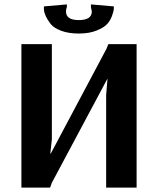

<svg xmlns="http://www.w3.org/2000/svg" viewBox="-20 -850 716 870"><path d="M337 -698Q291 -698 257.5 -710.5Q224 -723 209.5 -741.5Q195 -760 187 -778Q179 -796 179 -808V-821L283 -830V-818Q279 -809 279 -798Q279 -759 337 -759Q396 -759 396 -798L392 -818V-830L496 -821Q496 -816 495.5 -807.5Q495 -799 487.5 -778Q480 -757 465.5 -741Q451 -725 417.5 -711.5Q384 -698 337 -698ZM77 0V-650H215V-219L208 -154H210L462 -628L471 -650H599V0H461V-420L467 -492H466L215 -22L207 0Z"/></svg>

Font: Arsenal
Style: Bold
Weight: 700
Designer: Andrij Shevchenko
Foundry: Stairsfor
Version: Version 2.001;PS 002.001;hotconv 1.0.88;makeotf.lib2.5.64775